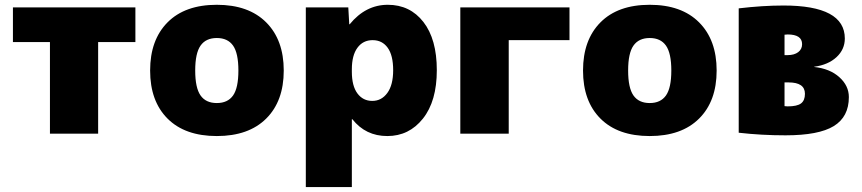

<svg xmlns="http://www.w3.org/2000/svg" viewBox="-20 -550 3546 790"><path d="M33.2 -377V-519.5H537.1V-377H383.8V0H185.5V-377Z M669.4 -62Q597.7 -133.8 597.7 -259.8Q597.7 -385.7 669.4 -458Q741.2 -530.3 872.1 -530.3Q1002.9 -530.3 1075.2 -458Q1147.5 -385.7 1147.5 -259.8Q1147.5 -133.8 1075.2 -62Q1002.9 9.8 872.1 9.8Q741.2 9.8 669.4 -62ZM805.2 -362.3Q783.2 -331.1 783.2 -259.8Q783.2 -188.5 805.2 -157.2Q827.1 -126 872.1 -126Q917 -126 939 -157.2Q960.9 -188.5 960.9 -259.8Q960.9 -331.1 939 -362.3Q917 -393.6 872.1 -393.6Q827.1 -393.6 805.2 -362.3Z M1238.3 219.7V-519.5H1413.1L1417 -450.2H1418.9Q1484.4 -530.3 1575.7 -530.3Q1667 -530.3 1722.2 -459.5Q1777.3 -388.7 1777.3 -261.2Q1777.3 -133.8 1720.2 -62Q1663.1 9.8 1573.7 9.8Q1484.4 9.8 1429.7 -59.6H1427.7V219.7ZM1427.7 -254.9Q1427.7 -196.3 1450.7 -165.5Q1473.6 -134.8 1511.7 -134.8Q1549.8 -134.8 1573.7 -167.5Q1597.7 -200.2 1597.7 -261.2Q1597.7 -322.3 1575.2 -353.5Q1552.7 -384.8 1513.2 -384.8Q1473.6 -384.8 1450.7 -353.5Q1427.7 -322.3 1427.7 -264.6Z M1874 0V-519.5H2323.2V-384.8H2073.2V0Z M2450.7 -62Q2378.9 -133.8 2378.9 -259.8Q2378.9 -385.7 2450.7 -458Q2522.5 -530.3 2653.3 -530.3Q2784.2 -530.3 2856.4 -458Q2928.7 -385.7 2928.7 -259.8Q2928.7 -133.8 2856.4 -62Q2784.2 9.8 2653.3 9.8Q2522.5 9.8 2450.7 -62ZM2586.4 -362.3Q2564.5 -331.1 2564.5 -259.8Q2564.5 -188.5 2586.4 -157.2Q2608.4 -126 2653.3 -126Q2698.2 -126 2720.2 -157.2Q2742.2 -188.5 2742.2 -259.8Q2742.2 -331.1 2720.2 -362.3Q2698.2 -393.6 2653.3 -393.6Q2608.4 -393.6 2586.4 -362.3Z M3019.5 -3.9V-515.6Q3118.2 -527.3 3204.1 -527.3Q3456.1 -527.3 3456.1 -391.6Q3456.1 -346.7 3421.9 -314.9Q3387.7 -283.2 3330.1 -275.4V-274.4Q3394.5 -267.6 3433.6 -232.4Q3472.7 -197.3 3472.7 -150.4Q3472.7 -69.3 3410.6 -31.2Q3348.6 6.8 3211.9 6.8Q3113.3 6.8 3019.5 -3.9ZM3208 -113.3 3220.7 -112.3Q3259.8 -112.3 3275.9 -124.5Q3292 -136.7 3292 -164.1Q3292 -210.9 3224.6 -210.9H3208ZM3208 -323.2H3220.7Q3248 -323.2 3264.2 -335.4Q3280.3 -347.7 3280.3 -368.2Q3280.3 -408.2 3220.7 -408.2L3208 -407.2Z"/></svg>

Font: GenEi M Gothic v2 Black
Style: Regular
Weight: 900
Version: Version 2.0